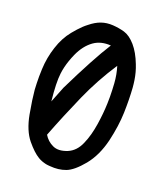

<svg xmlns="http://www.w3.org/2000/svg" viewBox="-135 -835 769 904"><g transform="rotate(20 250.0 -383.0)"><path d="M222.2 -21.5Q217.8 -22 213.6 -22.2Q209.5 -22.5 205.3 -23.2Q201.2 -23.9 197.3 -24.9Q193.4 -25.9 189.5 -27.1Q185.5 -28.3 181.9 -29.5Q178.2 -30.8 174.6 -32.5Q170.9 -34.2 167.2 -35.9Q163.6 -37.6 160.2 -40Q132.8 -56.2 98.1 -98.1Q63 -141.1 48.8 -216.8Q42 -253.9 37.8 -283.4Q33.7 -313 31.7 -335Q30.8 -349.6 30.3 -366Q29.8 -382.3 29.8 -400.1Q29.8 -418 30.8 -437.5Q33.2 -496.1 51.3 -550.8Q68.8 -605.5 101.1 -645Q111.3 -657.7 121.6 -668.9Q131.8 -680.2 141.8 -689.7Q151.9 -699.2 161.6 -706.5Q190.4 -730 216.8 -738.8Q243.2 -748 274.4 -746.1Q304.7 -744.1 332.5 -736.3Q347.2 -731.9 361.6 -721.7Q376 -711.4 390.1 -695.3Q418 -663.1 438 -610.8Q444.8 -593.8 449.7 -575.7Q454.6 -557.6 457.5 -538.8Q460.4 -520 461.9 -501Q465.8 -443.4 463.9 -377.4Q461.9 -310.5 443.4 -231Q433.6 -190.9 418 -157.5Q402.3 -124 380.4 -97.2Q336.4 -43.9 300.8 -30.8Q265.6 -17.6 222.2 -21.5ZM277.8 -117.7Q316.9 -134.3 336.4 -180.2Q346.7 -203.6 353.8 -229.7Q360.8 -255.9 365.2 -284.2Q374 -341.3 375.5 -391.1Q376 -407.7 376 -424.6Q376 -441.4 375.2 -458Q374.5 -474.6 373.5 -491.2Q370.6 -534.2 358.4 -573.7Q294.9 -477.1 249 -373.5Q201.2 -265.6 158.7 -155.8Q175.3 -127.9 204.6 -114.3Q234.4 -100.1 277.8 -117.7ZM154.8 -388.2Q241.7 -565.9 297.4 -653.3Q246.6 -656.7 211.9 -631.8Q173.8 -604.5 150.4 -552.2Q142.6 -534.7 136.5 -517.1Q130.4 -499.5 126.2 -482.2Q122.1 -464.8 120.1 -447.8Q114.3 -402.3 124 -310.1L154.8 -387.7Z"/></g></svg>

Font: NaikaiFont
Style: SemiBold
Weight: 600
Version: Version 1.89